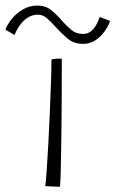

<svg xmlns="http://www.w3.org/2000/svg" viewBox="-87 -686 426 707"><path d="M134 1.5Q130 1.5 117.8 1.2Q105.5 1 93.8 0.2Q82 -0.5 79.5 -1Q82 -14 84.8 -55.5Q87.5 -97 90.8 -154Q94 -211 96.5 -271.5Q99 -332 100.8 -384Q102.5 -436 102.5 -466.5Q105.5 -468 110.5 -468.8Q115.5 -469.5 121 -469.8Q126.5 -470 131.8 -470Q137 -470 140.5 -470Q140.5 -453 140.5 -416Q140.5 -379 140.2 -331Q140 -283 139.5 -231.5Q139 -180 138.2 -132.5Q137.5 -85 136.5 -49.5Q135.5 -14 134 1.5ZM-67 -577Q-60 -596 -43.5 -616.5Q-27 -637 -2.8 -651.2Q21.5 -665.5 51 -665.5Q81 -665.5 101.8 -648.5Q122.5 -631.5 140 -611Q156.5 -592 174.8 -576.5Q193 -561 218 -561Q241.5 -561 256.8 -579.2Q272 -597.5 280 -623.5L318.5 -609Q315.5 -599 307.5 -584.8Q299.5 -570.5 287 -556.8Q274.5 -543 257.5 -533.8Q240.5 -524.5 218.5 -524.5Q184.5 -524.5 160.8 -544.8Q137 -565 117.5 -587Q102 -604.5 86.5 -618.2Q71 -632 53 -632Q32.5 -632 15.8 -621.5Q-1 -611 -13.2 -594Q-25.5 -577 -33.5 -557Z"/></svg>

Font: Grandstander Thin Thin
Style: Regular
Weight: 250
Version: Version 1.200